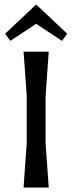

<svg xmlns="http://www.w3.org/2000/svg" viewBox="-20 -835 322 855"><path d="M85 0 99 -198V-408L85 -605H197L183 -407V-197L197 0ZM26 -653 3 -685 141 -815 279 -685 256 -653 141 -729Z"/></svg>

Font: Galdeano
Style: Regular
Weight: 400
Designer: Dario Manuel Muhafara
Foundry: Dario Manuel Muhafara
Version: Version 1.001